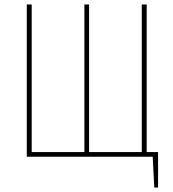

<svg xmlns="http://www.w3.org/2000/svg" viewBox="-20 -702 777 860"><path d="M637 -21H688V138H671L664 0H100V-682H122V-21H358V-682H379V-21H615V-682H637Z"/></svg>

Font: Fira Sans Extra Condensed Thin
Style: Regular
Weight: 250
Width: 1
Designer: Carrois Corporate & Edenspiekermann AG
Foundry: Carrois Corporate GbR & Edenspiekermann AG
Version: Version 4.203